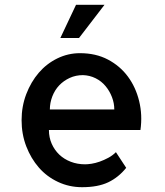

<svg xmlns="http://www.w3.org/2000/svg" viewBox="-20 -779 688 803"><path d="M314.5 -556.6Q380.9 -556.6 431.6 -529.8Q482.4 -502.9 515.1 -458.5Q547.9 -414.1 562 -356Q576.2 -297.9 567.4 -235.4H184.6Q184.6 -204.1 196.3 -177.7Q208 -151.4 228 -132.3Q248 -113.3 275.9 -102.5Q303.7 -91.8 335.9 -91.8Q346.7 -91.8 362.8 -94.2Q378.9 -96.7 397 -103Q415 -109.4 433.1 -119.1Q451.2 -128.9 464.8 -142.6L507.8 -77.1Q475.6 -37.1 432.6 -16.6Q389.6 3.9 323.2 3.9Q269.5 3.9 222.7 -18.1Q175.8 -40 142.6 -78.1Q109.4 -116.2 89.8 -167Q70.3 -217.8 70.3 -276.4Q70.3 -334 89.8 -385.3Q109.4 -436.5 142.1 -474.6Q174.8 -512.7 219.7 -534.7Q264.6 -556.6 314.5 -556.6ZM458 -321.3Q458 -347.7 448.2 -373Q438.5 -398.4 421.4 -418.9Q404.3 -439.5 379.9 -451.7Q355.5 -463.9 327.1 -464.8Q296.9 -464.8 271.5 -453.1Q246.1 -441.4 227.5 -421.9Q209 -402.3 198.7 -375.5Q188.5 -348.6 188.5 -321.3ZM417 -758.8 310.5 -620.1H232.4L297.9 -758.8Z"/></svg>

Font: Allerta
Style: Medium
Weight: 500
Designer: Matt McInerney
Foundry: Matt McInerney
Version: Version 1.0